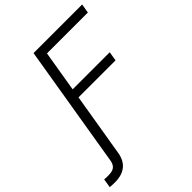

<svg xmlns="http://www.w3.org/2000/svg" viewBox="-349 -862 1203 1203"><g transform="rotate(-45 252.5 -261.0)"><path d="M-90.8 204.1 -81.1 145Q-72.8 146 -62.3 146.2Q-51.8 146.5 -45.9 146.5Q-8.3 146.5 8.5 132.6Q25.4 118.7 30.3 88.9L55.2 -62.5H123.5L98.1 91.3Q88.4 148.4 52 177.2Q15.6 206.1 -44.9 206.1Q-57.6 206.1 -70.1 205.6Q-82.5 205.1 -90.8 204.1ZM44.9 0 165.5 -727.5H596.2L585.9 -666.5H223.6L178.2 -393.6H506.8L496.6 -332H168.5L113.3 0Z"/></g></svg>

Font: Inter 20pt Light
Style: Italic
Weight: 300
Italic angle: -9.3988°
Version: Version 4.001;git-66647c0bb